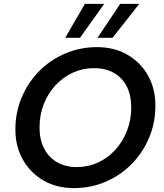

<svg xmlns="http://www.w3.org/2000/svg" viewBox="-20 -954 841 986"><path d="M359 12Q271 12 203.5 -27Q136 -66 97.5 -134Q59 -202 59 -289Q59 -377 91.5 -454Q124 -531 181.5 -589Q239 -647 315.5 -679.5Q392 -712 478 -712Q567 -712 634.5 -673Q702 -634 740 -566.5Q778 -499 778 -411Q778 -323 745.5 -246Q713 -169 655.5 -111Q598 -53 522 -20.5Q446 12 359 12ZM374 -96Q432 -96 482.5 -119Q533 -142 571.5 -184Q610 -226 632 -282Q654 -338 654 -402Q654 -464 631.5 -509Q609 -554 566 -579Q523 -604 463 -604Q405 -604 354.5 -581Q304 -558 265 -516Q226 -474 204.5 -418.5Q183 -363 183 -299Q183 -237 206.5 -191.5Q230 -146 273 -121Q316 -96 374 -96ZM481 -760 597 -934H695L558 -760ZM315 -760 416 -934H515L391 -760Z"/></svg>

Font: DM Sans 24pt SemiBold
Style: Italic
Weight: 600
Italic angle: -10°
Designer: Colophon Foundry, Jonny Pinhorn
Foundry: Colophon Foundry
Version: Version 4.004;gftools[0.9.30]